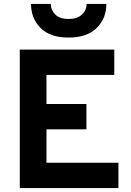

<svg xmlns="http://www.w3.org/2000/svg" viewBox="-20 -951 664 971"><path d="M327 -761Q233 -761 185 -809.5Q137 -858 137 -931H237Q237 -900 259.5 -877.5Q282 -855 327 -855Q371 -855 394.5 -877.5Q418 -900 418 -931H518Q518 -858 469 -809.5Q420 -761 327 -761ZM80 0V-700H558V-572H215V-425H417V-297H215V-128H579V0Z"/></svg>

Font: ReCut ExtraBold
Style: Regular
Weight: 800
Designer: Giant Group (for alternate capitals set)
Version: Version 2.002;FEAKit 1.0